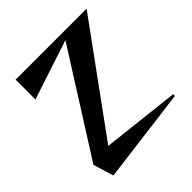

<svg xmlns="http://www.w3.org/2000/svg" viewBox="-206 -939 1109 1109"><g transform="rotate(-45 349.0 -384.5)"><path d="M95 11 57 -114 452 -738 87 -618V-780H667L195 -131L671 -77V-63Z"/></g></svg>

Font: Reggae One
Style: Regular
Weight: 400
Designer: Fontworks Inc.
Foundry: Fontworks Inc.
Version: Version 1.100